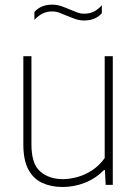

<svg xmlns="http://www.w3.org/2000/svg" viewBox="-20 -776 578 806"><path d="M243 9Q195 9 157.8 -8Q120.5 -25 99.2 -64.2Q78 -103.5 78 -169.5V-540H112V-169Q112 -88 149 -56Q186 -24 244 -24Q272.5 -24 304.5 -32.8Q336.5 -41.5 366.5 -61Q396.5 -80.5 419.5 -112.5V-540H453.5V0H423.5L420.5 -62H416.5Q381.5 -26.5 336.2 -8.8Q291 9 243 9ZM333 -690Q313 -690 294.5 -696.8Q276 -703.5 259 -710.5Q243.5 -717.5 228.8 -722.8Q214 -728 199 -728Q177 -728 159 -719.2Q141 -710.5 124.5 -692.5V-726Q152 -756.5 199 -756.5Q219.5 -756.5 238 -750Q256.5 -743.5 273.5 -736Q289 -729.5 303.8 -724Q318.5 -718.5 333 -718.5Q356 -718.5 373.8 -727.2Q391.5 -736 407.5 -754V-720.5Q380.5 -690 333 -690Z"/></svg>

Font: Encode Sans Condensed Thin Thin
Style: Regular
Weight: 250
Version: Version 3.002